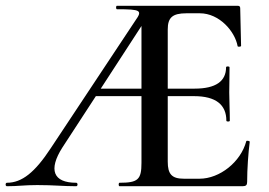

<svg xmlns="http://www.w3.org/2000/svg" viewBox="-28 -645 932 665"><path d="M825 -156C806 -84 733 -26 663 -26H609C567 -26 553 -42 553 -85V-312H644C720 -312 756 -282 756 -227C756 -223 768 -223 768 -227C768 -263 766 -292 766 -325C766 -351 767 -369 767 -412C767 -416 755 -416 755 -412C755 -364 720 -338 646 -338H553V-543C553 -584 569 -599 618 -599H664C732 -599 786 -536 795 -485C796 -482 807 -483 807 -486L804 -616C804 -622 802 -625 795 -625H377C373 -625 373 -613 377 -613C460 -613 466 -609 441 -574L148 -132C93 -48 48 -12 -4 -12C-10 -12 -10 0 -4 0C35 0 55 -4 101 -4C160 -4 190 0 236 0C242 0 242 -12 236 -12C156 -12 139 -57 188 -134L304 -312H462V-81C462 -23 450 -12 386 -12C382 -12 382 0 386 0H812C824 0 828 -4 828 -15C828 -59 832 -116 837 -154C837 -157 826 -159 825 -156ZM321 -338 462 -555V-338Z"/></svg>

Font: Cormorant SC Semi
Style: Regular
Weight: 600
Designer: Christian Thalmann (Catharsis Fonts)
Version: Version 1.000;PS 001.000;hotconv 1.0.70;makeotf.lib2.5.58329